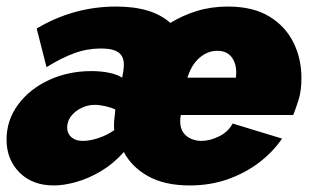

<svg xmlns="http://www.w3.org/2000/svg" viewBox="-34 -556 956 586"><path d="M130 10Q65 10 25.5 -29.5Q-14 -69 -14 -130Q-14 -189 21 -236.5Q56 -284 115 -311.5Q174 -339 245 -339Q274 -339 298.5 -334Q323 -329 339 -319Q341 -329 342.5 -339.5Q344 -350 344 -359Q344 -384 327.5 -396Q311 -408 274 -408Q232 -408 192.5 -393.5Q153 -379 108 -351L78 -469Q191 -536 320 -536Q376 -536 417 -523.5Q458 -511 486 -486Q523 -509 567 -522.5Q611 -536 661 -536Q738 -536 787.5 -506Q837 -476 861.5 -426.5Q886 -377 886 -318Q886 -279 877.5 -252Q869 -225 861 -205H518Q517 -201 516.5 -196.5Q516 -192 516 -186Q516 -165 525 -152Q534 -139 549 -132.5Q564 -126 581 -126Q607 -126 635 -140Q663 -154 676 -179L827 -133Q798 -91 755.5 -59Q713 -27 660 -8.5Q607 10 545 10Q469 10 418.5 -18Q368 -46 344 -92Q312 -56 274 -33.5Q236 -11 198.5 -0.5Q161 10 130 10ZM219 -126Q231 -126 243.5 -128.5Q256 -131 269 -135.5Q282 -140 293.5 -146Q305 -152 315 -159Q314 -163 314 -167Q314 -171 314 -175Q314 -186 315.5 -197Q317 -208 318 -222Q305 -228 287 -232Q269 -236 255 -236Q234 -236 214.5 -226.5Q195 -217 183 -201.5Q171 -186 171 -167Q171 -155 176.5 -146Q182 -137 192.5 -131.5Q203 -126 219 -126ZM686 -319Q686 -324 686.5 -326Q687 -328 687 -335Q687 -355 680 -370Q673 -385 660.5 -393Q648 -401 629 -401Q609 -401 591 -391Q573 -381 559.5 -363Q546 -345 538 -319Z"/></svg>

Font: Raleway Thin Black
Style: Italic
Weight: 900
Italic angle: -12°
Version: Version 4.026